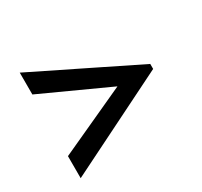

<svg xmlns="http://www.w3.org/2000/svg" viewBox="-123 -759 946 898"><g transform="rotate(-30 350.0 -310.0)"><path d="M624 -298 75 -25V-144L537 -356L624 -325ZM624 -298 537 -266 75 -477V-595L624 -325Z"/></g></svg>

Font: BioRhyme SemiExpanded SemiBold
Style: Regular
Weight: 600
Width: 6
Designer: Aoife Mooney
Foundry: Aoife Mooney Type
Version: Version 1.600;gftools[0.9.33]